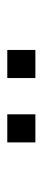

<svg xmlns="http://www.w3.org/2000/svg" viewBox="190 -928 119 540"><g transform="rotate(-90 250.0 -657.5)"><path d="M301 -618V-697H380V-618ZM120 -618V-697H199V-618Z"/></g></svg>

Font: Nunito Sans 9pt Light
Style: Regular
Weight: 300
Version: Version 3.101;gftools[0.9.27]